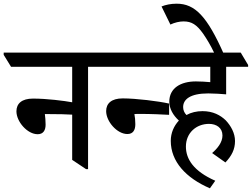

<svg xmlns="http://www.w3.org/2000/svg" viewBox="-64 -909 1364 1040"><path d="M140 -182C171 -182 183 -204 183 -234C183 -254 181 -276 179 -291C188 -291 194 -291 204 -291C252 -291 297 -290 327 -288V-43L402 7H413V-547H530V-557L490 -624H-44V-612L-4 -547H327V-355C283 -363 190 -375 115 -375C54 -375 25 -348 25 -306C25 -250 84 -182 140 -182Z M482 -547H841V-557L802 -624H442V-612ZM626 -183C657 -183 669 -205 669 -236C669 -256 667 -277 664 -291C674 -292 682 -292 692 -292C753 -292 819 -289 852 -287V-348C794 -361 674 -376 601 -376C540 -376 511 -349 511 -307C511 -251 570 -183 626 -183Z M1073 111 1102 70C984 18 943 -48 943 -115C943 -189 999 -238 1068 -238C1108 -238 1141 -217 1141 -175C1141 -138 1114 -105 1085 -80L1157 -29C1191 -65 1209 -100 1209 -145C1209 -188 1187 -227 1159 -257C1130 -285 1090 -307 1033 -307C1001 -307 971 -300 946 -286C934 -298 928 -313 928 -329C928 -370 965 -403 1064 -403C1096 -403 1137 -400 1161 -398V-547H1280V-557L1240 -624H754V-612L794 -547H1075V-464C1050 -466 1025 -468 997 -468C915 -468 853 -432 853 -358C853 -320 874 -284 905 -256C878 -227 861 -189 861 -146C861 -34 943 55 1073 111Z M1100 -615H1149C1058 -821 992 -889 893 -889C861 -889 833 -883 811 -874L859 -776C882 -787 908 -793 930 -793C974 -793 1001 -776 1036 -727C1055 -699 1075 -668 1100 -615Z"/></svg>

Font: Noto Serif Devanagari SemiCondensed Medium
Style: Regular
Weight: 500
Width: 4
Designer: Universal Thirst, Indian Type Foundry and the Monotype Design Team
Foundry: Monotype Imaging Inc.
Version: Version 2.004